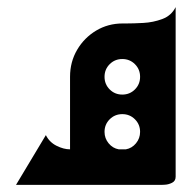

<svg xmlns="http://www.w3.org/2000/svg" viewBox="-20 -520 539 540"><path d="M25 0 109 -140Q119 -120 139 -110Q159 -100 177 -100V-304Q177 -346 197 -380Q217 -414 250.5 -434Q284 -454 325 -454Q328 -454 335 -454Q355 -454 383 -455.5Q411 -457 436.5 -466.5Q462 -476 474 -500V-23Q474 -11 464 -6Q454 -1 444 -0.5Q434 0 434 0ZM324 -254Q345 -254 359.5 -268.5Q374 -283 374 -304Q374 -325 359.5 -339.5Q345 -354 324 -354Q303 -354 288.5 -339.5Q274 -325 274 -304Q274 -283 288.5 -268.5Q303 -254 324 -254ZM334 -100Q351 -103 362.5 -117Q374 -131 374 -149Q374 -170 359.5 -184.5Q345 -199 324 -199Q303 -199 288.5 -184.5Q274 -170 274 -149Q274 -131 285.5 -117Q297 -103 314 -100Z"/></svg>

Font: Reem Kufi Ink
Style: Regular
Weight: 400
Designer: Khaled Hosny
Version: Version 1.7